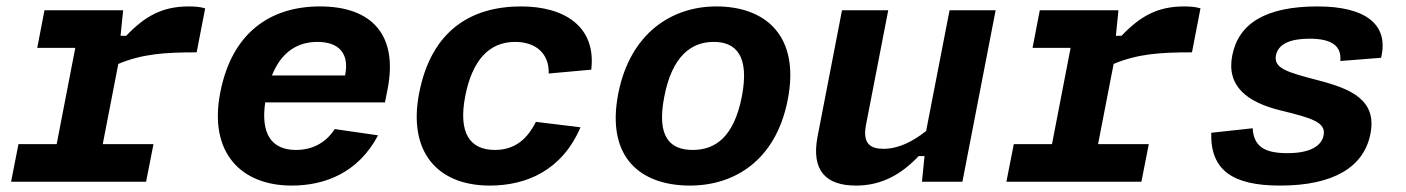

<svg xmlns="http://www.w3.org/2000/svg" viewBox="-20 -566 4380 598"><path d="M363.5 -534H118.5L96 -417H214.5L156.5 -117H37.5L14.5 0H435L458 -117H300L348.5 -367C423.5 -398 491.5 -403 592.5 -403L619 -540C604 -544.5 588 -546 568 -546C484 -546 430.5 -514.5 373 -454.5H355.5Z M666 -277.5C629.5 -91.5 730 12 888.5 12C992 12 1096 -28 1157.5 -144.5L1022.5 -164C993 -118.5 950 -99 901.5 -99C824.5 -99 792 -151 806 -247H1179L1187.5 -290C1219.5 -456.5 1139 -546 976.5 -546C823 -546 702 -465 666 -277.5ZM827 -331C857 -406 908.5 -435.5 968.5 -435.5C1033 -435.5 1069 -402 1055 -332V-331Z M1788 -169.5 1649 -186.5C1623 -134.5 1585 -99 1521.5 -99C1442.5 -99 1407 -153 1429 -266.5C1450.5 -376.5 1502 -435.5 1584.5 -435.5C1649.5 -435.5 1691 -398.5 1689 -337L1821.5 -349C1837.5 -482.5 1739 -546 1603 -546C1448.5 -546 1323.5 -472 1285.5 -276C1250 -93.5 1342 12 1505.5 12C1620 12 1730.5 -35.5 1788 -169.5Z M2433.5 -255.5C2472.5 -455 2364 -546 2211 -546C2074.5 -546 1943 -465 1905.5 -274C1867 -74.5 1976 12 2129 12C2265.5 12 2396.5 -64.5 2433.5 -255.5ZM2290.5 -265C2265.5 -138 2207 -99 2137.5 -99C2068 -99 2024 -138 2049 -265C2073.5 -392 2133.5 -435.5 2203 -435.5C2272.5 -435.5 2315 -392 2290.5 -265Z M2602.5 -534 2526.5 -141.5C2505.5 -33 2554 12 2646 12C2727 12 2787.5 -23.5 2841.5 -80H2859.5L2851.5 0H2977.5L3081 -534H2937.5L2864.5 -158C2822 -124.5 2778 -102.5 2731.5 -102.5C2691 -102.5 2665.5 -118.5 2677.5 -178.5L2746.5 -534Z M3463.5 -534H3218.5L3196 -417H3314.5L3256.5 -117H3137.5L3114.5 0H3535L3558 -117H3400L3448.5 -367C3523.5 -398 3591.5 -403 3692.5 -403L3719 -540C3704 -544.5 3688 -546 3668 -546C3584 -546 3530.5 -514.5 3473 -454.5H3455.5Z M4083.5 -546C3922.5 -546 3837.5 -493 3818 -393.5C3799 -297 3865 -247.5 3968.5 -222C4066 -198.5 4110.5 -185 4102.5 -144.5C4096.5 -113.5 4064 -89 3990 -89C3923 -89 3885 -106.5 3881.5 -166.5L3752.5 -152.5C3749.5 -35 3820 12 3967 12C4133 12 4228.5 -45.5 4248.5 -150C4268.5 -253.5 4190 -289 4085 -316C3989.5 -341 3946.5 -353 3954 -393.5C3961 -429 3998.5 -445.5 4058.5 -445.5C4128.5 -445.5 4159 -422.5 4154.5 -376L4281.5 -386C4307 -491 4231.5 -546 4083.5 -546Z"/></svg>

Font: Monaspace Neon
Style: Bold Italic
Weight: 700
Italic angle: -11°
Designer: Riley Cran & the Lettermatic Team
Foundry: Lettermatic
Version: Version 1.200 (Monaspace Neon)